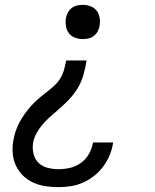

<svg xmlns="http://www.w3.org/2000/svg" viewBox="-20 -558 640 791"><path d="M221 213Q194 213 167.5 209Q141 205 117.5 194.5Q94 184 75.5 166Q57 148 46 125Q35 102 32.5 75Q30 48 35 21Q38 2 44.5 -17.5Q51 -37 60.5 -54.5Q70 -72 82 -89Q94 -106 108 -121.5Q122 -137 137.5 -150.5Q153 -164 169.5 -176.5Q186 -189 201.5 -203Q217 -217 228 -234.5Q239 -252 244 -271Q249 -290 253 -309H337Q332 -280 324 -250.5Q316 -221 299.5 -194Q283 -167 260.5 -144Q238 -121 214 -101L212 -99Q196 -86 180.5 -71.5Q165 -57 151.5 -40.5Q138 -24 128.5 -5.5Q119 13 116 33Q113 55 118.5 77Q124 99 139.5 113.5Q155 128 176.5 133.5Q198 139 221 139Q245 139 269 133.5Q293 128 313.5 113Q334 98 346.5 76Q359 54 363 30Q364 29 364 29Q364 29 364 29H446Q446 29 446 29.5Q446 30 446 30Q442 56 432 80.5Q422 105 406 127Q390 149 368.5 166Q347 183 322.5 194Q298 205 272 209Q246 213 221 213ZM321 -397Q304 -397 288.5 -403Q273 -409 263.5 -421.5Q254 -434 251.5 -451Q249 -468 252 -485Q254 -496 260 -507Q266 -518 276 -525.5Q286 -533 298 -535.5Q310 -538 321 -538Q338 -538 353.5 -532Q369 -526 378.5 -513.5Q388 -501 390.5 -484Q393 -467 390 -450Q388 -439 382 -428Q376 -417 366 -409.5Q356 -402 344.5 -399.5Q333 -397 321 -397Z"/></svg>

Font: Iosevka Curly Slab ExObl
Style: Regular
Weight: 400
Width: 7
Italic angle: -9°
Monospace: yes
Designer: Belleve Invis
Foundry: Belleve Invis
Version: Version 11.1.0; ttfautohint (v1.8.3)